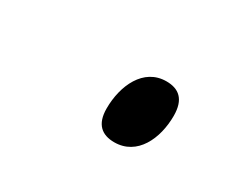

<svg xmlns="http://www.w3.org/2000/svg" viewBox="-39 -619 316 270"><g transform="rotate(30 119.0 -484.5)"><path d="M154 -429C191 -429 208 -466 208 -503C208 -530 195 -540 175 -540C138 -540 121 -502 121 -465C121 -439 134 -429 154 -429Z"/></g></svg>

Font: Noto Serif Display Light
Style: Italic
Weight: 300
Italic angle: -12°
Designer: Monotype Design Team
Foundry: Monotype Imaging Inc.
Version: Version 2.009